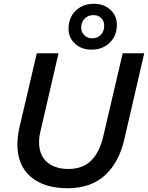

<svg xmlns="http://www.w3.org/2000/svg" viewBox="-20 -986 784 1017"><path d="M599 -855Q599 -796 561 -759.5Q523 -723 465 -723Q412 -723 377.5 -754.5Q343 -786 343 -834Q343 -893 381 -929.5Q419 -966 477 -966Q530 -966 564.5 -934.5Q599 -903 599 -855ZM410 -839Q410 -816 426.5 -799.5Q443 -783 468 -783Q496 -783 514 -801.5Q532 -820 532 -850Q532 -874 516.5 -890Q501 -906 475 -906Q447 -906 428.5 -887.5Q410 -869 410 -839ZM72 -221Q72 -261 83 -311L175 -704H290L194 -289Q187 -261 187 -233Q187 -164 229 -127.5Q271 -91 343 -91Q418 -91 463 -135.5Q508 -180 528 -268L630 -704H744L639 -250Q611 -126 536 -57.5Q461 11 338 11Q213 11 142.5 -50Q72 -111 72 -221Z"/></svg>

Font: CBA Beacon Sans Bold
Style: Italic
Weight: 700
Italic angle: -13°
Designer: Wei Huang
Foundry: Wei Huang
Version: Version 1.002